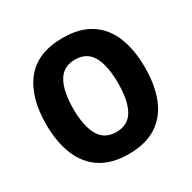

<svg xmlns="http://www.w3.org/2000/svg" viewBox="-162 -885 1053 1055"><g transform="rotate(-30 364.0 -357.5)"><path d="M677 -358Q677 -245 643.5 -162.5Q610 -80 540.5 -35Q471 10 364 10Q257 10 187.5 -35Q118 -80 84 -163Q50 -246 50 -359Q50 -530 127.5 -627.5Q205 -725 365 -725Q472 -725 541 -680.5Q610 -636 643.5 -553.5Q677 -471 677 -358ZM222 -358Q222 -248 256 -188.5Q290 -129 364 -129Q439 -129 472.5 -188Q506 -247 506 -358Q506 -469 472.5 -528.5Q439 -588 365 -588Q290 -588 256 -528Q222 -468 222 -358Z"/></g></svg>

Font: Noto Sans Sinhala SemiCondensed ExtraBold
Style: Regular
Weight: 800
Width: 4
Designer: Jelle Bosma - Monotype Design Team
Foundry: Monotype Imaging Inc.
Version: Version 2.006; ttfautohint (v1.8.4.7-5d5b)